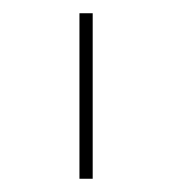

<svg xmlns="http://www.w3.org/2000/svg" viewBox="-20 -760 260 290"><path d="M120 -490V-740H100V-490Z"/></svg>

Font: IBM Plex Arabic Thin
Style: Regular
Weight: 100
Designer: Mike Abbink, Paul van der Laan, Pieter van Rosmalen, Wael Morcos, Khajak Apelian
Foundry: Bold Monday
Version: Version 1.0